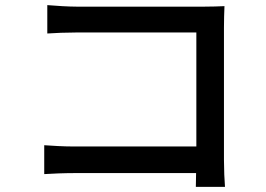

<svg xmlns="http://www.w3.org/2000/svg" viewBox="-20 -716 1040 751"><path d="M860 15C858 -7 856 -56 856 -91V-608C856 -634 857 -670 858 -692C840 -691 805 -690 778 -690H281C248 -690 200 -693 165 -696V-585C191 -587 242 -589 281 -589H748V-143H269C226 -143 182 -146 153 -148V-35C182 -37 232 -39 273 -39H747C747 -18 746 1 746 15Z"/></svg>

Font: Noto Sans T Chinese Medium
Style: Regular
Weight: 500
Designer: Ryoko NISHIZUKA (kana & ideographs); Paul D. Hunt (Latin, Greek & Cyrillic); Wenlong ZHANG (bopomofo); Sandoll Communica
Foundry: Adobe Systems Incorporated
Version: Version 1.000;PS 1;hotconv 1.0.78;makeotf.lib2.5.61930